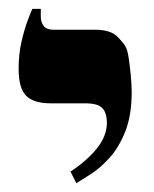

<svg xmlns="http://www.w3.org/2000/svg" viewBox="-20 -617 347 433"><path d="M152 -204 139 -230Q178 -256 199.5 -283.5Q221 -311 221 -340Q221 -363 210.5 -373.5Q200 -384 172 -384H94Q56 -384 39 -401Q22 -418 22 -462Q22 -495 28.5 -523Q35 -551 42.5 -571Q50 -591 53 -597H72V-579Q72 -567 78.5 -558.5Q85 -550 100 -550H194Q229 -550 244.5 -534.5Q260 -519 264 -510Q268 -502 270.5 -484.5Q273 -467 275 -446.5Q277 -426 277 -409Q277 -357 262.5 -320.5Q248 -284 227 -261Q206 -238 185 -224.5Q164 -211 152 -204Z"/></svg>

Font: Frank Ruhl Libre
Style: Bold
Weight: 700
Designer: Yanek Iontef
Foundry: Fontef
Version: Version 6.004